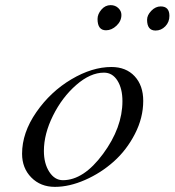

<svg xmlns="http://www.w3.org/2000/svg" viewBox="-20 -712 680 748"><path d="M411 -692Q429 -692 441 -680.5Q453 -669 453 -654Q453 -630 434 -612Q415 -594 393 -594Q360 -594 360 -638Q360 -657 375 -674.5Q390 -692 411 -692ZM606 -687Q640 -687 640 -650Q640 -626 624 -609.5Q608 -593 586 -593Q553 -593 553 -635Q553 -653 569.5 -670Q586 -687 606 -687ZM414 -451Q471 -451 504.5 -415Q538 -379 538 -319Q538 -253 505.5 -190Q473 -127 423 -82.5Q373 -38 311.5 -11Q250 16 194 16Q138 16 102 -20.5Q66 -57 66 -113Q66 -195 121.5 -275Q177 -355 258 -403Q339 -451 414 -451ZM385 -429Q332 -429 277 -381Q222 -333 186.5 -261.5Q151 -190 151 -124Q151 -75 172 -42.5Q193 -10 225 -10Q306 -10 381.5 -112.5Q457 -215 457 -318Q457 -367 437.5 -398Q418 -429 385 -429Z"/></svg>

Font: Miama Nueva
Style: Medium
Weight: 400
Italic angle: -28°
Version: Version 1.0